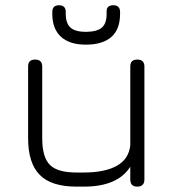

<svg xmlns="http://www.w3.org/2000/svg" viewBox="-20 -694 650 714"><path d="M490.5 -472.5C490.5 -472.5 490.5 -472.5 490.5 -472.5C508 -472.5 517 -464 517 -446.5C517 -446.5 517 -446.5 517 -446.5C517 -446.5 517 -26.5 517 -26.5C517 -9 508 0 490.5 0C490.5 0 490.5 0 490.5 0C473 0 464.5 -9 464.5 -26.5C464.5 -26.5 464.5 -26.5 464.5 -26.5C464.5 -26.5 464.5 -74 464.5 -74C433 -24.5 375.5 0 292.5 0C292.5 0 292.5 0 292.5 0C292.5 0 264.5 0 264.5 0C202 0 156.5 -14.5 128 -43.5C99 -72.5 84.5 -118 84.5 -180.5C84.5 -180.5 84.5 -180.5 84.5 -180.5C84.5 -180.5 84.5 -446.5 84.5 -446.5C84.5 -464 93 -472.5 110.5 -472.5C110.5 -472.5 110.5 -472.5 110.5 -472.5C128 -472.5 137 -464 137 -446.5C137 -446.5 137 -446.5 137 -446.5C137 -446.5 137 -180.5 137 -180.5C137 -133 146.5 -99.5 165.5 -81C184 -62 217 -52.5 264.5 -52.5C264.5 -52.5 264.5 -52.5 264.5 -52.5C264.5 -52.5 292.5 -52.5 292.5 -52.5C344 -52.5 385 -61 414.5 -77.5C444 -94 461 -119.5 464.5 -154C464.5 -154 464.5 -154 464.5 -154C464.5 -154 464.5 -446.5 464.5 -446.5C464.5 -464 473 -472.5 490.5 -472.5ZM301 -528C301 -528 301 -528 301 -528C260 -527.5 228.5 -537.5 207 -557C185.5 -576.5 174.5 -605 174.5 -642.5C174.5 -642.5 174.5 -642.5 174.5 -642.5C174.5 -642.5 174.5 -649.5 174.5 -649.5C174.5 -666 183 -674.5 199.5 -674.5C199.5 -674.5 199.5 -674.5 199.5 -674.5C216 -674.5 224.5 -666 224.5 -649.5C224.5 -649.5 224.5 -649.5 224.5 -649.5C224.5 -649.5 224.5 -642.5 224.5 -642.5C224.5 -619 230.5 -602 242 -591.5C253.5 -581 273 -575.5 300.5 -575.5C300.5 -575.5 300.5 -575.5 300.5 -575.5C328.5 -576 348 -581.5 359.5 -592C371 -602.5 376.5 -619 376.5 -642.5C376.5 -642.5 376.5 -642.5 376.5 -642.5C376.5 -642.5 376.5 -652.5 376.5 -652.5C376.5 -667 385 -674.5 401.5 -674.5C401.5 -674.5 401.5 -674.5 401.5 -674.5C418 -674.5 426.5 -666 426.5 -649.5C426.5 -649.5 426.5 -649.5 426.5 -649.5C426.5 -649.5 426.5 -642.5 426.5 -642.5C426.5 -604 415.5 -575 394 -556.5C372 -537.5 341 -528 301 -528Z"/></svg>

Font: Jura-Fortis-Regular
Style: Regular
Weight: 500
Designer: Daniel Johnson, Alexei Vanyashin, Mirko Velimirovic
Foundry: Daniel Johnson
Version: ""